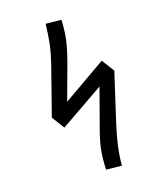

<svg xmlns="http://www.w3.org/2000/svg" viewBox="-191 -824 769 905"><g transform="rotate(-30 193.5 -371.5)"><path d="M291 -730Q278 -674 261.5 -634.5Q245 -595 213 -539L121 -382L359 -468L387 -398L267 -172Q241 -122 224 -81Q207 -40 194 8L120 -13Q132 -70 148 -110Q164 -150 195 -203L289 -368L49 -283L21 -353L144 -572Q170 -619 185.5 -658Q201 -697 217 -751Z"/></g></svg>

Font: Fira Sans Extra Condensed
Style: Italic
Weight: 400
Width: 3
Italic angle: -8°
Designer: Carrois Corporate & Edenspiekermann AG
Foundry: Carrois Corporate GbR & Edenspiekermann AG
Version: Version 4.203